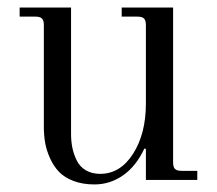

<svg xmlns="http://www.w3.org/2000/svg" viewBox="-20 -476 574 508"><path d="M32 -432V-456H168V-122Q168 -102 171.5 -85Q175 -68 183 -51.5Q191 -35 207 -25.5Q223 -16 245 -16Q298 -16 332 -69Q366 -122 366 -202V-410Q366 -422 361 -427Q356 -432 344 -432H302V-456H438V-46Q438 -34 443 -29Q448 -24 460 -24H502V0H366V-82L362 -83Q340 -36 305.5 -12Q271 12 230 12Q199 12 175 3Q151 -6 136.5 -21Q122 -36 112.5 -57Q103 -78 99.5 -98Q96 -118 96 -141V-410Q96 -422 91 -427Q86 -432 74 -432Z"/></svg>

Font: Old Standard TT
Style: Regular
Weight: 400
Designer: Alexey Kryukov <alexios@thessalonica.org.ru>
Version: Version 2.2